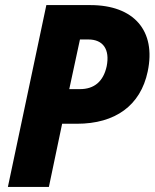

<svg xmlns="http://www.w3.org/2000/svg" viewBox="-20 -734 607 754"><path d="M11 0H172L224 -248H282C433 -248 532 -320 560 -453C594 -614 505 -714 335 -714H162ZM252 -384 294 -579H327C385 -579 412 -540 399 -474C386 -414 350 -384 294 -384Z"/></svg>

Font: Noto Sans SemiCondensed ExtraBold
Style: Italic
Weight: 800
Width: 4
Italic angle: -12°
Designer: Monotype Design Team
Foundry: Monotype Imaging Inc.
Version: Version 2.013